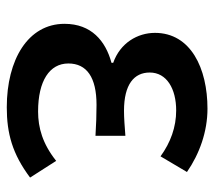

<svg xmlns="http://www.w3.org/2000/svg" viewBox="-52 -552 617 552"><g transform="rotate(90 256.0 -275.5)"><path d="M288 13C363 13 422 -3 490 -54L442 -129C393 -90 347 -77 300 -77C212 -77 162 -110 162 -164C162 -217 202 -245 281 -245C309 -245 338 -244 370 -242V-328C343 -326 320 -324 298 -324C222 -324 188 -353 188 -398C188 -447 235 -474 297 -474C345 -474 389 -458 429 -429L474 -505C422 -541 358 -564 292 -564C176 -564 74 -516 74 -413C74 -363 103 -313 160 -293V-288C97 -271 48 -230 48 -153C48 -48 151 13 288 13Z"/></g></svg>

Font: Noto Sans T Chinese Medium
Style: Regular
Weight: 500
Designer: Ryoko NISHIZUKA (kana & ideographs); Paul D. Hunt (Latin, Greek & Cyrillic); Wenlong ZHANG (bopomofo); Sandoll Communica
Foundry: Adobe Systems Incorporated
Version: Version 1.000;PS 1;hotconv 1.0.78;makeotf.lib2.5.61930